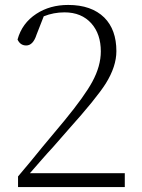

<svg xmlns="http://www.w3.org/2000/svg" viewBox="-20 -757 573 777"><path d="M485 -56V0H53V-43L105 -105Q124 -128 154 -165Q217 -241 240 -268Q323 -369 354 -427Q388 -490 388 -549Q388 -619 350 -662Q310 -707 241 -707Q197 -707 157 -691L128 -617Q114 -573 86 -573Q62 -573 51 -597Q69 -663 127 -701Q182 -737 256 -737Q350 -737 402 -686Q451 -637 451 -550Q451 -488 408 -419Q370 -359 257 -233Q240 -214 194 -161Q185 -151 172 -137L149 -111Q119 -77 101 -56Z"/></svg>

Font: Source Han Serif SC ExtraLight
Style: Regular
Weight: 250
Designer: Ryoko NISHIZUKA  (kana & ideographs); Frank Grießhammer (Latin, Greek & Cyrillic); Wenlong ZHANG  (bopomofo); Sandoll Co
Foundry: Adobe Systems Incorporated
Version: Version 1.001 October 20, 2017